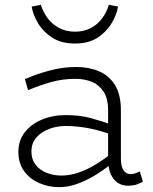

<svg xmlns="http://www.w3.org/2000/svg" viewBox="-20 -761 631 794"><path d="M510 7Q484 7 465.5 -6Q447 -19 437 -43.5Q427 -68 427 -103V-306Q427 -354 408 -382.5Q389 -411 359 -423Q329 -435 292 -435Q239 -435 191 -421.5Q143 -408 96 -388L83 -434Q132 -455 186 -469.5Q240 -484 296 -484Q348 -484 390 -466Q432 -448 456 -408.5Q480 -369 480 -304V-106Q480 -73 490.5 -57Q501 -41 521 -41Q532 -41 541.5 -45Q551 -49 558 -52L571 -10Q562 -4 546.5 1.5Q531 7 510 7ZM225 13Q181 13 142 -4Q103 -21 79.5 -53.5Q56 -86 56 -133Q56 -180 82.5 -214Q109 -248 153.5 -266.5Q198 -285 253 -285Q310 -285 356 -272.5Q402 -260 452 -242V-200Q397 -221 350.5 -230Q304 -239 259 -240Q220 -241 186.5 -229Q153 -217 131.5 -193.5Q110 -170 110 -134Q110 -102 127.5 -79.5Q145 -57 173.5 -46Q202 -35 234 -35Q268 -35 304 -47Q340 -59 377.5 -82Q415 -105 452 -135L451 -92Q415 -62 377 -38.5Q339 -15 300.5 -1Q262 13 225 13ZM290 -581Q233 -581 195.5 -605.5Q158 -630 137 -665.5Q116 -701 111 -734L149 -741Q158 -712 176.5 -686.5Q195 -661 224 -645.5Q253 -630 290 -630Q328 -630 356.5 -645.5Q385 -661 403.5 -686.5Q422 -712 430 -741L468 -734Q463 -701 442 -665.5Q421 -630 384 -605.5Q347 -581 290 -581Z"/></svg>

Font: BioRhyme Light
Style: Regular
Weight: 300
Designer: Aoife Mooney
Foundry: Aoife Mooney Type
Version: Version 1.600;gftools[0.9.33]